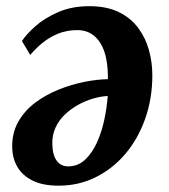

<svg xmlns="http://www.w3.org/2000/svg" viewBox="-20 -586 548 622"><path d="M51 -453Q64.5 -474 94 -500.5Q123.5 -527 168 -546.5Q212.5 -566 269 -566Q325.5 -566 364.5 -547Q403.5 -528 427.5 -495.8Q451.5 -463.5 462.5 -423.8Q473.5 -384 473.5 -342.5Q473.5 -267 450.5 -201.8Q427.5 -136.5 386.5 -88Q345.5 -39.5 290.2 -12Q235 15.5 170.5 15.5Q118.5 15.5 85.5 -1Q52.5 -17.5 36.5 -45Q20.5 -72.5 19.5 -107Q18.5 -155 39 -191.2Q59.5 -227.5 94.2 -253.5Q129 -279.5 170.5 -296Q212 -312.5 253.5 -320.8Q295 -329 329.5 -329.5Q330 -364.5 324.5 -393.8Q319 -423 306.5 -444.2Q294 -465.5 275 -477Q256 -488.5 230.5 -488.5Q196 -488.5 167.8 -476.8Q139.5 -465 117.2 -446.8Q95 -428.5 78 -408ZM200.5 -47Q232.5 -47 255.8 -68.8Q279 -90.5 294.5 -125.2Q310 -160 318.2 -199.5Q326.5 -239 329 -275Q307.5 -274 282.8 -267Q258 -260 234.2 -247Q210.5 -234 190.8 -215.5Q171 -197 159.8 -172.5Q148.5 -148 149.5 -118.5Q150.5 -83 164 -65Q177.5 -47 200.5 -47Z"/></svg>

Font: Merriweather
Style: Bold Italic
Weight: 700
Italic angle: -7.8°
Version: Version 2.101